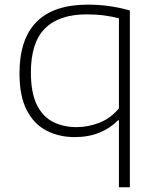

<svg xmlns="http://www.w3.org/2000/svg" viewBox="-20 -568 662 808"><path d="M480.5 220V-62H477Q445 -29 398.8 -10Q352.5 9 295 9Q229.5 9 176.8 -17.8Q124 -44.5 93 -103.5Q62 -162.5 62 -259Q62 -548.5 350 -548.5Q440 -548.5 526.5 -524V220ZM302 -33Q351 -33 398.2 -51.5Q445.5 -70 480.5 -112V-491Q454 -498 419.8 -502.8Q385.5 -507.5 344.5 -507.5Q228.5 -507.5 169.2 -448.2Q110 -389 110 -263.5Q110 -178 135 -127.2Q160 -76.5 203.5 -54.8Q247 -33 302 -33Z"/></svg>

Font: Encode Sans Exp XLt
Style: Regular
Weight: 200
Width: 7
Designer: Multiple Designers
Foundry: Impallari Type
Version: Version 3.002; ttfautohint (v1.8.3) -l 8 -r 50 -G 200 -x 14 